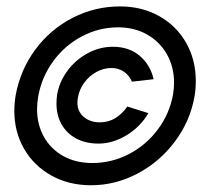

<svg xmlns="http://www.w3.org/2000/svg" viewBox="-20 -564 640 583"><path d="M344.5 -544.5Q411 -544.5 463.5 -515Q516 -485.5 545.2 -434Q574.5 -382.5 574.5 -318Q574.5 -292 570.5 -270.5Q557.5 -196.5 511.5 -134.8Q465.5 -73 398 -37.2Q330.5 -1.5 256.5 -1.5Q189 -1.5 136 -31Q83 -60.5 53.2 -112Q23.5 -163.5 23.5 -227Q23.5 -251.5 28 -277Q42.5 -353.5 88 -414.5Q133.5 -475.5 200.8 -510Q268 -544.5 344.5 -544.5ZM92.5 -233Q92.5 -186 113.2 -148.8Q134 -111.5 172 -90.2Q210 -69 260.5 -69Q319 -69 371.5 -96.2Q424 -123.5 459.5 -171.2Q495 -219 505.5 -277.5Q508.5 -295.5 508.5 -313Q508.5 -360.5 487 -398.8Q465.5 -437 427 -459Q388.5 -481 339 -481Q280.5 -481 228.5 -453.5Q176.5 -426 141.5 -378Q106.5 -330 96 -271Q92.5 -248.5 92.5 -233ZM322.5 -422Q372 -422 404.2 -394.5Q436.5 -367 446.5 -323.5L380.5 -316Q372.5 -335.5 356 -346.5Q339.5 -357.5 318.5 -357.5Q294.5 -357.5 272.8 -345.5Q251 -333.5 236.2 -313.5Q221.5 -293.5 217 -270Q215 -258 215 -253Q215 -225 234.5 -208.8Q254 -192.5 283 -192.5Q309.5 -192.5 330.5 -205.5Q351.5 -218.5 366.5 -240.5L430.5 -220.5Q406.5 -179 364.5 -153.5Q322.5 -128 279 -128Q240.5 -128 211.8 -143.2Q183 -158.5 167.2 -186Q151.5 -213.5 151.5 -249.5Q151.5 -264.5 153.5 -277Q160 -315.5 184.8 -349Q209.5 -382.5 246 -402.2Q282.5 -422 322.5 -422Z"/></svg>

Font: JuliaMono MediumItalic
Style: Regular
Weight: 500
Italic angle: -9°
Monospace: yes
Designer: cormullion
Foundry: corm
Version: Version 0.049; ttfautohint (v1.8.4)